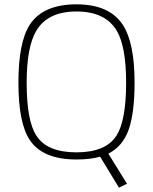

<svg xmlns="http://www.w3.org/2000/svg" viewBox="-20 -728 706 886"><path d="M529 138 442 -5Q397 8 333 8Q178 8 118 -81Q65 -159 65 -347Q65 -534 118 -615Q180 -708 333 -708Q485 -708 547 -613Q601 -530 601 -347Q601 -208 574 -130.5Q547 -53 480 -19L566 120ZM333 -25Q469 -25 518 -103Q562 -173 562 -347Q562 -512 519 -586Q466 -675 333 -675Q201 -675 148 -587Q103 -512 103 -347Q103 -170 148 -102Q197 -25 333 -25Z"/></svg>

Font: Storia Sans Thin
Style: Regular
Weight: 100
Designer: Accademia di Belle Arti di Urbino and others
Foundry: Accademia di Belle Arti di Urbino and others.
Version: Version 60.001;May 25, 2020;FontCreator 12.0.0.2522 64-bit